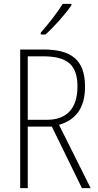

<svg xmlns="http://www.w3.org/2000/svg" viewBox="-20 -969 507 989"><path d="M348 -942V-949H303C273 -901 233 -850 190 -801V-791H214C257 -829 316 -895 348 -942ZM203 -714H84V0H123V-317H247L402 0H447L284 -326C371 -351 418 -414 418 -522C418 -665 343 -714 203 -714ZM200 -679C326 -679 379 -636 379 -523C379 -405 318 -352 223 -352H123V-679Z"/></svg>

Font: Noto Sans Gurmukhi Condensed ExtraLight
Style: Regular
Weight: 200
Width: 3
Designer: Jelle Bosma - Monotype Design Team
Foundry: Monotype Imaging Inc.
Version: Version 2.004